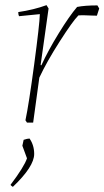

<svg xmlns="http://www.w3.org/2000/svg" viewBox="-20 -477 406 747"><path d="M85 0 79 -9Q92 -70 113 -226.5Q134 -383 135 -422L54 -414Q51 -420 51 -430Q112 -439 161 -457L169 -444L138 -224L141 -223Q167 -280 208.5 -347.5Q250 -415 280 -450Q310 -456 359 -456L366 -444L357 -416Q354 -416 337.5 -416.5Q321 -417 309.5 -417.5Q298 -418 285 -417Q263 -395 212.5 -316Q162 -237 133 -175L109 0ZM30 250Q28 249 24.5 246Q21 243 21 242Q74 172 85 139L67 90Q70 74 72 67Q87 62 95 62Q113 88 113 122Q113 171 30 250Z"/></svg>

Font: Albura ExtraLight
Style: Italic
Weight: 156
Italic angle: -7°
Designer: Mercedes Jáuregui
Foundry: Omnibus-Type Team
Version: Version 1.000